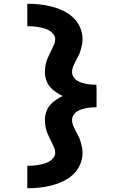

<svg xmlns="http://www.w3.org/2000/svg" viewBox="-20 -853 640 1026"><path d="M126 153V33Q141 33 156 32Q171 31 185.5 28.5Q200 26 214.5 22Q229 18 242 10.5Q255 3 265 -9Q275 -21 275 -36Q275 -51 268.5 -65.5Q262 -80 255.5 -94Q249 -108 242 -122Q235 -136 230 -150.5Q225 -165 222.5 -180.5Q220 -196 220 -211Q220 -233 226.5 -253.5Q233 -274 246.5 -290.5Q260 -307 278 -319Q296 -331 315 -340Q296 -349 278 -361Q260 -373 246.5 -389.5Q233 -406 226.5 -426.5Q220 -447 220 -469Q220 -484 222.5 -499.5Q225 -515 230 -529.5Q235 -544 242 -558Q249 -572 255.5 -586Q262 -600 268.5 -614.5Q275 -629 275 -644Q275 -659 265 -671Q255 -683 242 -690.5Q229 -698 214.5 -702Q200 -706 185.5 -708.5Q171 -711 156 -712Q141 -713 126 -713V-833Q159 -833 191.5 -829.5Q224 -826 255.5 -818Q287 -810 316.5 -796Q346 -782 370 -760Q394 -738 407.5 -707.5Q421 -677 421 -644Q421 -629 418 -613.5Q415 -598 410.5 -583Q406 -568 399 -554.5Q392 -541 384.5 -527Q377 -513 371 -498.5Q365 -484 365 -469Q365 -455 372 -443Q379 -431 390.5 -423.5Q402 -416 415 -411.5Q428 -407 441.5 -404.5Q455 -402 468.5 -401Q482 -400 495 -400L496 -370V-280Q482 -280 468.5 -279Q455 -278 441.5 -275.5Q428 -273 415 -268.5Q402 -264 390.5 -256.5Q379 -249 372 -237Q365 -225 365 -211Q365 -196 371 -181.5Q377 -167 384.5 -153Q392 -139 399 -125.5Q406 -112 410.5 -97Q415 -82 418 -66.5Q421 -51 421 -36Q421 -3 407.5 27.5Q394 58 370 80Q346 102 316.5 116Q287 130 255.5 138Q224 146 191.5 149.5Q159 153 126 153Z"/></svg>

Font: Iosevka Etoile Heavy
Style: Regular
Weight: 900
Designer: Belleve Invis
Foundry: Belleve Invis
Version: Version 22.1.2; ttfautohint (v1.8.4)